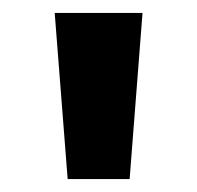

<svg xmlns="http://www.w3.org/2000/svg" viewBox="-20 -734 306 298"><path d="M85 -456.1 64.9 -713.9H201.2L181.2 -456.1Z"/></svg>

Font: Nokora
Style: Bold
Weight: 700
Designer: Danh Hong
Version: Version 8.000; ttfautohint (v1.8.3)